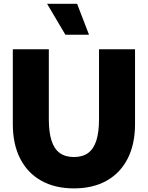

<svg xmlns="http://www.w3.org/2000/svg" viewBox="-20 -997 794 1031"><path d="M705.1 -732.4V-330.6Q705.1 -223.1 665.8 -145.8Q626.5 -68.4 553 -26.9Q479.5 14.6 377 14.6Q274.9 14.6 201.2 -26.9Q127.4 -68.4 88.1 -145.8Q48.8 -223.1 48.8 -330.6V-732.4H242.2V-356.9Q242.2 -287.1 256.6 -242.2Q271 -197.3 300.8 -175.5Q330.6 -153.8 377 -153.8Q423.3 -153.8 453.1 -175.5Q482.9 -197.3 497.3 -242.2Q511.7 -287.1 511.7 -356.9V-732.4ZM458 -810.5H331.1L232.9 -976.6H394Z"/></svg>

Font: Kumbh Sans Black
Style: Regular
Weight: 900
Version: Version 1.005